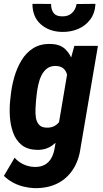

<svg xmlns="http://www.w3.org/2000/svg" viewBox="-27 -766 535 995"><path d="M358.4 -528.3H480.5L390.6 -0.5Q381.8 65.9 350.3 113.5Q318.8 161.1 268.3 185.8Q217.8 210.4 149.4 209Q120.6 207.5 92.5 200.4Q64.5 193.4 38.8 179.2Q13.2 165 -6.8 145.5L48.8 51.3Q67.9 73.2 94.7 85.7Q121.6 98.1 150.4 99.1Q183.1 100.1 204.8 87.9Q226.6 75.7 239 53.5Q251.5 31.2 256.3 1L326.2 -412.6ZM25.4 -242.2 29.3 -277.3Q34.2 -321.8 47.6 -368.2Q61 -414.6 85 -454.1Q108.9 -493.7 146.2 -516.8Q183.6 -540 237.3 -538.1Q284.7 -536.6 311.3 -511.2Q337.9 -485.8 349.6 -447Q361.3 -408.2 363.8 -365.5Q366.2 -322.8 363.3 -286.6L356.9 -235.8Q350.6 -199.2 336.7 -156.2Q322.8 -113.3 299.8 -74.7Q276.9 -36.1 243.7 -12.2Q210.4 11.7 164.1 10.7Q114.3 9.3 84.7 -15.1Q55.2 -39.6 41.3 -77.9Q27.3 -116.2 24.4 -159.7Q21.5 -203.1 25.4 -242.2ZM163.6 -280.8 159.7 -244.6Q158.2 -227.1 157 -203.4Q155.8 -179.7 158.9 -157.5Q162.1 -135.3 174.6 -120.4Q187 -105.5 212.9 -104.5Q244.6 -103 265.4 -119.6Q286.1 -136.2 296.9 -161.9Q307.6 -187.5 312.5 -214.4L325.7 -307.6Q326.7 -325.7 325.7 -345.2Q324.7 -364.7 319.6 -382.3Q314.5 -399.9 301.3 -411.4Q288.1 -422.9 265.6 -423.8Q236.8 -425.8 218 -411.9Q199.2 -397.9 188.2 -375.7Q177.2 -353.5 171.6 -327.9Q166 -302.2 163.6 -280.8ZM370.1 -745.1 467.8 -746.1Q465.3 -698.2 440.9 -665.3Q416.5 -632.3 377.9 -616Q339.4 -599.6 293.9 -600.6Q227.1 -602.1 184.1 -640.4Q141.1 -678.7 141.1 -746.1L237.8 -745.6Q237.3 -716.8 250.5 -699Q263.7 -681.2 295.4 -681.2Q326.7 -680.7 345.7 -698.2Q364.7 -715.8 370.1 -745.1Z"/></svg>

Font: Roboto Condensed
Style: Bold Italic
Weight: 700
Italic angle: -12°
Designer: Christian Robertson
Foundry: Google
Version: Version 3.0